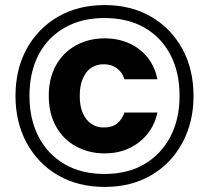

<svg xmlns="http://www.w3.org/2000/svg" viewBox="-20 -730 823 756"><path d="M392 6Q288 6 209 -39.5Q130 -85 85.5 -166.5Q41 -248 41 -352Q41 -458 85.5 -538.5Q130 -619 209 -664.5Q288 -710 392 -710Q496 -710 574.5 -664.5Q653 -619 697.5 -538.5Q742 -458 742 -352Q742 -248 697.5 -166.5Q653 -85 574.5 -39.5Q496 6 392 6ZM392 -126Q330 -126 279.5 -153.5Q229 -181 200.5 -232Q172 -283 172 -353Q172 -422 200.5 -473Q229 -524 279.5 -551.5Q330 -579 392 -579Q471 -579 527.5 -536.5Q584 -494 600 -418H470Q462 -445 440.5 -461Q419 -477 388 -477Q361 -477 340 -463.5Q319 -450 306.5 -422Q294 -394 294 -352Q294 -311 306.5 -283.5Q319 -256 340 -242Q361 -228 388 -228Q422 -228 441.5 -244Q461 -260 470 -287H600Q584 -214 527.5 -170Q471 -126 392 -126ZM391 -45Q483 -45 549 -84Q615 -123 651 -192Q687 -261 687 -352Q687 -446 651 -514.5Q615 -583 549 -621Q483 -659 391 -659Q301 -659 234.5 -621Q168 -583 132 -514.5Q96 -446 96 -352Q96 -261 132 -191.5Q168 -122 234.5 -83.5Q301 -45 391 -45Z"/></svg>

Font: DM Sans 9pt Black
Style: Regular
Weight: 900
Version: Version 4.004;gftools[0.9.30]